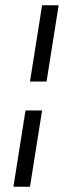

<svg xmlns="http://www.w3.org/2000/svg" viewBox="-20 -640 243 730"><path d="M31 70H94L140 -220H77ZM94 -330H157L203 -620H140Z"/></svg>

Font: Charger Pro
Style: LitObl
Weight: 300
Designer: Jasper
Foundry: Cannot Into Space Fonts
Version: Version 1.09